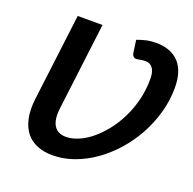

<svg xmlns="http://www.w3.org/2000/svg" viewBox="-119 -776 905 902"><g transform="rotate(20 333.5 -324.5)"><path d="M418.9 -637.2Q442.9 -646 464.4 -650.9Q485.8 -655.8 512.7 -655.8Q551.3 -655.8 580.3 -644.3Q609.4 -632.8 628.7 -611.3Q647.9 -589.8 657.5 -558.6Q667 -527.3 667 -487.3Q667 -423.3 649.7 -361.8Q632.3 -300.3 602.1 -245.4Q571.8 -190.4 530.5 -144Q489.3 -97.7 441.2 -64Q393.1 -30.3 340.3 -11.5Q287.6 7.3 234.4 7.3Q192.4 7.3 158.7 -5.9Q125 -19 102.8 -46.1Q80.6 -73.2 71.3 -115Q62 -156.7 68.8 -213.9L122.6 -648.4H246.6L192.9 -213.9Q189 -183.1 192.1 -160.9Q195.3 -138.7 204.8 -124Q214.4 -109.4 229.5 -102.5Q244.6 -95.7 264.6 -95.7Q293.9 -95.7 326.2 -109.4Q358.4 -123 389.4 -148.4Q420.4 -173.8 448.5 -209.2Q476.6 -244.6 498 -288.1Q519.5 -331.5 532 -381.6Q544.4 -431.6 544.4 -486.3Q544.4 -501 542 -513.9Q539.6 -526.9 533.7 -536.6Q527.8 -546.4 518.3 -552.2Q508.8 -558.1 494.1 -558.1Q486.8 -558.1 477.8 -556.9Q468.8 -555.7 461.9 -554.2Q456.5 -552.7 450.9 -552.5Q445.3 -552.2 440.7 -554.4Q436 -556.6 432.6 -561.3Q429.2 -565.9 427.7 -574.2L418.9 -637.2Z"/></g></svg>

Font: Carlito
Style: Bold Italic
Weight: 700
Italic angle: -7°
Designer: Lukasz Dziedzic
Foundry: tyPoland Lukasz Dziedzic
Version: Version 1.104